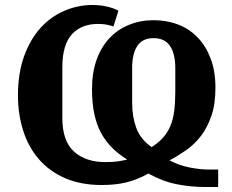

<svg xmlns="http://www.w3.org/2000/svg" viewBox="-20 -730 931 770"><path d="M855 20H804Q746 20 689.5 9Q633 -2 575 -34Q530 -9 486.5 1.5Q443 12 388 12Q304 12 241 -15.5Q178 -43 136 -91.5Q94 -140 73 -206Q52 -272 52 -348Q52 -436 76.5 -504Q101 -572 142 -617.5Q183 -663 237.5 -686.5Q292 -710 351 -710Q380 -710 407.5 -704Q435 -698 455 -687L435 -624Q416 -630 403 -632Q390 -634 373 -634Q306 -634 268 -592Q230 -550 230 -460V-257Q230 -164 277 -122Q324 -80 401 -80Q430 -80 449.5 -82.5Q469 -85 490 -90Q455 -112 429 -138Q403 -164 385 -197.5Q367 -231 358 -274Q349 -317 349 -373Q349 -439 367.5 -490.5Q386 -542 419 -577Q452 -612 497.5 -630.5Q543 -649 596 -649Q649 -649 694.5 -631.5Q740 -614 773 -579.5Q806 -545 825 -494.5Q844 -444 844 -378Q844 -313 828 -266Q812 -219 786 -185Q760 -151 727 -128Q694 -105 660 -87Q697 -67 739.5 -58.5Q782 -50 820 -50H855ZM510 -317Q510 -262 526.5 -217Q543 -172 588 -140Q615 -157 633.5 -177.5Q652 -198 663 -224Q674 -250 678.5 -284Q683 -318 683 -362V-457Q683 -514 662 -545.5Q641 -577 596 -577Q551 -577 530.5 -545.5Q510 -514 510 -457Z"/></svg>

Font: IBM Plex Serif
Style: Bold
Weight: 700
Designer: Mike Abbink, Paul van der Laan, Pieter van Rosmalen
Foundry: Bold Monday
Version: Version 2.008